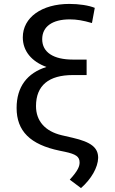

<svg xmlns="http://www.w3.org/2000/svg" viewBox="-20 -757 580 970"><path d="M444.6 -640.6 458.8 -717.3C428.3 -729.8 379.3 -737.2 330.3 -737.2C191.1 -737.2 95.2 -669 95.2 -568.2C95.2 -498.9 139.9 -446 214.8 -418.7C116.8 -388.1 63.9 -317.8 63.9 -211.6C63.9 -94.8 132.5 -26.6 281.2 4.3L308.2 9.9C363.3 21.7 382.1 34.4 382.1 63.9C382.1 81 376.4 103 332.4 150.6L389.2 193.2C441.4 147.4 474.8 88.8 475.9 40.5C475.9 -11.4 440.3 -39.4 346.6 -61.1L291.2 -73.9C207.7 -93.8 161.9 -146 161.9 -220.9C161.9 -325.6 226.9 -377.8 348 -377.8H417.6V-456H348C250 -456 193.2 -492.9 193.2 -558.9C193.2 -622.9 244.7 -659.1 332.4 -659.1C367.2 -659.1 398.8 -653.8 444.6 -640.6Z"/></svg>

Font: Magic Ui Pro
Style: Regular
Weight: 400
Designer: Stefan Endress, Andreas Faust
Version: Version 1.000;FEAKit 1.0